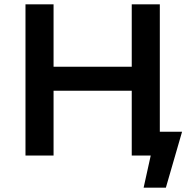

<svg xmlns="http://www.w3.org/2000/svg" viewBox="-20 -720 892 889"><path d="M590 -700H720V0H590ZM228 0H98V-700H228ZM600 -300H217V-411H600ZM645 149 685 -32 733 0H593V-110H823L748 149Z"/></svg>

Font: MOST Montserrat SemiBold
Style: Regular
Weight: 600
Designer: Julieta Ulanovsky
Foundry: Julieta Ulanovsky
Version: Version 8.000;March 11, 2024;FontCreator 15.0.0.2926 64-bit